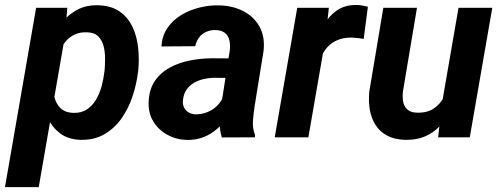

<svg xmlns="http://www.w3.org/2000/svg" viewBox="-54 -560 2037 783"><path d="M211.9 -418.9 104 203.1H-33.7L93.3 -528.3H220.2ZM509.8 -272.9 508.3 -262.7Q502.4 -214.8 486.1 -166Q469.7 -117.2 441.4 -76.9Q413.1 -36.6 371.6 -12.5Q330.1 11.7 273.9 10.3Q224.6 8.8 191.9 -15.6Q159.2 -40 140.6 -78.4Q122.1 -116.7 114.7 -161.1Q107.4 -205.6 108.9 -246.1L112.3 -273.4Q119.6 -317.9 137.7 -365Q155.8 -412.1 184.6 -451.9Q213.4 -491.7 253.4 -515.9Q293.5 -540 345.7 -538.6Q399.9 -537.1 434.3 -512.7Q468.8 -488.3 486.8 -449.2Q504.9 -410.2 509.5 -364Q514.2 -317.9 509.8 -272.9ZM371.1 -263.2 372.6 -273.4Q374.5 -294.9 374.5 -321Q374.5 -347.2 368.7 -371.1Q362.8 -395 347.2 -411.1Q331.5 -427.2 302.2 -428.2Q272.5 -429.7 250 -418.9Q227.5 -408.2 212.2 -388.9Q196.8 -369.6 187 -345.2Q177.2 -320.8 172.9 -294.9L163.1 -226.6Q160.6 -196.8 167 -167.7Q173.3 -138.7 192.1 -119.6Q210.9 -100.6 246.6 -99.6Q278.8 -99.1 301.3 -114.3Q323.7 -129.4 338.1 -154.5Q352.5 -179.7 360.4 -208.5Q368.2 -237.3 371.1 -263.2Z M846.2 -119.1 883.3 -356Q885.7 -377.4 881.3 -396Q877 -414.6 863.5 -425.5Q850.1 -436.5 825.7 -437.5Q803.7 -438 786.4 -429.9Q769 -421.9 757.8 -407Q746.6 -392.1 742.2 -371.6L604.5 -370.6Q606.9 -414.6 629.2 -446.5Q651.4 -478.5 685.5 -499Q719.7 -519.5 760 -529.3Q800.3 -539.1 838.9 -538.1Q894 -537.1 937.3 -515.1Q980.5 -493.2 1003.7 -452.4Q1026.9 -411.6 1021 -353.5L984.4 -127Q980 -98.6 977.5 -67.6Q975.1 -36.6 986.3 -8.8L985.4 0L850.6 0.5Q841.8 -28.3 841.8 -58.8Q841.8 -89.4 846.2 -119.1ZM898.9 -321.8 885.7 -242.2 815.9 -242.7Q794.9 -242.2 774.2 -237.1Q753.4 -231.9 735.8 -221.4Q718.3 -210.9 706.8 -194.3Q695.3 -177.7 692.4 -153.8Q689.9 -136.7 695.8 -123.3Q701.7 -109.9 714.1 -102.1Q726.6 -94.2 744.1 -93.8Q769 -93.3 793 -103.3Q816.9 -113.3 834.5 -131.8Q852.1 -150.4 858.9 -174.8L888.2 -113.8Q876.5 -86.4 858.6 -63.5Q840.8 -40.5 817.9 -23.7Q794.9 -6.8 767.6 2.2Q740.2 11.2 709 10.7Q665.5 9.8 629.2 -10Q592.8 -29.8 571.5 -64.2Q550.3 -98.6 552.2 -144.5Q554.2 -196.3 578.1 -230.7Q602.1 -265.1 639.9 -285.2Q677.7 -305.2 722.4 -313.7Q767.1 -322.3 811 -322.3Z M1273.9 -405.8 1203.6 0H1066.4L1158.2 -528.3H1287.1ZM1446.3 -532.7 1429.2 -401.4Q1417.5 -403.3 1405.5 -404.8Q1393.6 -406.2 1381.3 -406.7Q1353 -407.2 1330.1 -399.4Q1307.1 -391.6 1290.3 -376.7Q1273.4 -361.8 1262 -340.3Q1250.5 -318.8 1244.6 -292L1217.8 -300.8Q1222.7 -338.4 1234.1 -380.1Q1245.6 -421.9 1266.4 -458.3Q1287.1 -494.6 1319.6 -517.3Q1352.1 -540 1398.9 -539.6Q1411.1 -539.6 1422.6 -537.6Q1434.1 -535.6 1446.3 -532.7Z M1747.6 -133.8 1815.9 -528.3H1953.6L1861.8 0H1732.9ZM1778.8 -235.4 1818.4 -236.3Q1813 -189.9 1797.9 -145.5Q1782.7 -101.1 1756.3 -65.4Q1730 -29.8 1690.9 -9.3Q1651.9 11.2 1598.6 10.3Q1555.2 9.3 1525.4 -6.6Q1495.6 -22.5 1478 -49.6Q1460.4 -76.7 1454.3 -111.8Q1448.2 -147 1452.1 -187L1509.3 -528.3H1646.5L1588.9 -185.1Q1587.4 -168.5 1588.9 -153.6Q1590.3 -138.7 1596.7 -127Q1603 -115.2 1614.7 -108.2Q1626.5 -101.1 1646 -100.6Q1687.5 -99.1 1714.8 -117.4Q1742.2 -135.7 1757.6 -167Q1772.9 -198.2 1778.8 -235.4Z"/></svg>

Font: Roboto
Style: Bold Italic
Weight: 700
Italic angle: -12°
Designer: Christian Robertson
Foundry: Google
Version: Version 3.0